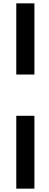

<svg xmlns="http://www.w3.org/2000/svg" viewBox="-20 -831 294 1144"><path d="M77 293V-141H185V293ZM77 -387V-811H185V-387Z"/></svg>

Font: Expletus Sans SemiBold
Style: Regular
Weight: 600
Version: Version 7.500